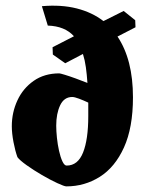

<svg xmlns="http://www.w3.org/2000/svg" viewBox="-20 -651 520 683"><path d="M212 -426 168 -457 167 -483 243 -522Q211 -558 150 -560L129 -629Q198 -635 253 -621Q308 -607 348 -576L420 -612L461 -579L462 -554L398 -521Q453 -439 453 -305Q453 -197 421 -126.5Q389 -56 335 -22Q281 12 216 12Q209 12 184 0.5Q159 -11 129 -28.5Q99 -46 74.5 -63.5Q50 -81 42 -92Q34 -114 28 -145.5Q22 -177 22 -202Q22 -251 42 -294Q62 -337 100 -363.5Q138 -390 191 -390Q194 -390 210.5 -385Q227 -380 249 -372Q271 -364 291 -356Q289 -386 285.5 -411.5Q282 -437 275 -459ZM237 -306Q208 -306 194 -276.5Q180 -247 180 -204Q180 -185 182.5 -161Q185 -137 190 -114.5Q195 -92 202 -77Q209 -62 217 -62Q257 -62 275.5 -108.5Q294 -155 294 -238Q294 -251 294 -263Q294 -275 294 -286Q277 -294 261 -300Q245 -306 237 -306Z"/></svg>

Font: Grenze Gotisch Black
Style: Regular
Weight: 900
Designer: Renata Polastri
Foundry: Omnibus-Type
Version: Version 1.001